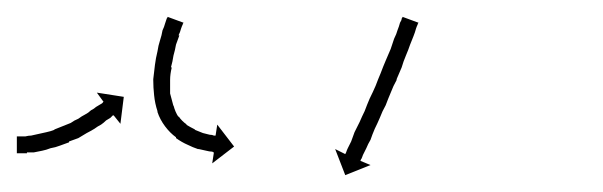

<svg xmlns="http://www.w3.org/2000/svg" viewBox="-20 -566 716 228"><path d="M1 -404Q1 -404 1 -404Q1 -404 1 -404Q1 -404 1 -404Q1 -404 1 -404Q3 -404 5 -404Q5 -404 5 -404Q5 -404 5 -404Q5 -404 5 -404Q5 -404 5 -404Q7 -404 10 -404Q10 -404 10 -404Q10 -404 10 -404Q10 -404 10 -404Q10 -404 10 -404Q14 -405 17 -405Q17 -405 17 -405Q17 -405 17 -405Q17 -405 17 -405Q17 -405 17 -405Q21 -406 26 -407Q26 -407 26 -407Q26 -407 26 -407Q26 -407 26 -407Q26 -407 26 -407Q30 -408 35 -409Q35 -409 35 -409Q35 -409 35 -409Q35 -409 35 -409Q35 -409 35 -409Q40 -410 45 -412Q45 -412 45 -412Q45 -412 44 -412Q44 -412 44 -412Q44 -412 44 -412Q49 -414 54 -416Q54 -416 54 -416Q54 -416 54 -416Q54 -416 54 -416Q54 -416 54 -416Q59 -418 64 -420Q64 -420 64 -420Q64 -420 64 -420Q64 -420 64 -420Q64 -420 64 -420Q68 -423 73 -425Q73 -425 73 -425Q73 -425 73 -425Q73 -425 73 -425Q73 -425 73 -425Q77 -428 81 -430Q81 -430 81 -430Q81 -430 81 -430Q81 -430 81 -430Q81 -430 81 -430Q85 -432 88 -435Q88 -435 88 -435Q88 -435 88 -435Q88 -435 88 -435Q88 -435 88 -435Q92 -437 94 -439Q94 -439 94 -439Q94 -439 94 -439Q94 -439 94 -439Q94 -439 94 -439Q97 -441 99 -442Q99 -442 99 -442Q99 -442 99 -442Q99 -442 99 -442Q99 -442 99 -442Q101 -443 102 -444Q102 -445 103 -445L95 -456L127 -451L123 -419L115 -429Q115 -429 114 -429Q113 -428 111 -426Q111 -426 111 -426Q111 -426 111 -426Q111 -426 111 -426Q111 -426 111 -426Q109 -425 106 -423Q106 -423 106 -423Q106 -423 106 -423Q106 -423 106 -423Q106 -423 106 -423Q103 -420 100 -418Q100 -418 100 -418Q100 -418 100 -418Q100 -418 100 -418Q100 -418 100 -418Q96 -416 92 -413Q92 -413 92 -413Q92 -413 92 -413Q92 -413 92 -413Q92 -413 92 -413Q87 -410 83 -408Q83 -408 83 -408Q83 -408 83 -408Q83 -408 83 -408Q83 -408 83 -408Q78 -405 73 -402Q73 -402 73 -402Q73 -402 73 -402Q73 -402 73 -402Q73 -402 73 -402Q67 -400 62 -398Q62 -398 62 -398Q62 -398 62 -398Q62 -398 62 -397.5Q62 -397 62 -397Q57 -395 51 -393Q51 -393 51 -393Q51 -393 51 -393Q51 -393 51 -393Q51 -393 51 -393Q46 -391 40 -390Q40 -390 40 -390Q40 -390 40 -390Q40 -390 40 -390Q40 -390 40 -390Q35 -388 30 -387Q30 -387 30 -387Q30 -387 30 -387Q30 -387 30 -387Q30 -387 30 -387Q25 -386 20 -385Q20 -385 20 -385Q20 -385 20 -385Q20 -385 20 -385Q20 -385 20 -385Q16 -385 12 -385Q12 -385 12 -384.5Q12 -384 12 -384Q12 -384 12 -384Q12 -384 12 -384Q8 -384 6 -384Q6 -384 6 -384Q6 -384 6 -384Q6 -384 5.5 -384Q5 -384 5 -384Q3 -384 1 -384Q1 -384 1 -384Q1 -384 1 -384Q1 -384 1 -384Q1 -384 1 -384Q1 -384 0 -384V-404Q1 -404 1 -404ZM197 -537Q196 -535 195 -532Q195 -532 195 -532Q195 -532 195 -532Q195 -532 195 -532Q195 -532 195 -532Q194 -528 192 -524Q192 -524 192 -524Q192 -524 192 -524Q192 -524 192.5 -524Q193 -524 193 -524Q191 -519 189 -513Q189 -513 189 -513Q189 -513 189 -513Q189 -513 189 -513Q189 -513 189 -513Q188 -507 186 -500Q186 -500 186 -500Q186 -500 186 -500Q186 -500 186 -500Q186 -500 186 -500Q185 -493 183 -486Q183 -486 183 -486Q183 -486 183 -486Q183 -486 183.5 -486Q184 -486 184 -486Q182 -478 182 -471Q182 -471 182 -471Q182 -471 182 -471Q182 -471 182 -471Q182 -471 182 -471Q182 -463 182 -455Q182 -455 182 -455Q182 -455 182 -455Q182 -455 182 -455Q182 -455 182 -455Q184 -447 186 -440Q186 -440 186 -440Q186 -440 186 -440Q186 -440 186 -440.5Q186 -441 186 -441Q188 -433 192 -427Q192 -427 192 -427Q192 -427 192 -428Q192 -428 192 -428Q192 -428 192 -428Q196 -422 202 -418Q202 -418 201.5 -418Q201 -418 201 -418Q201 -418 201 -418Q201 -418 201 -418Q206 -415 212 -412Q212 -412 212 -412Q212 -412 211 -412Q211 -412 211 -412Q211 -412 211 -412Q216 -410 221 -408Q221 -408 221 -408Q221 -408 221 -408Q221 -408 221 -408Q221 -408 221 -408Q225 -407 229 -406Q229 -406 229 -406Q229 -406 229 -406Q229 -406 229 -406Q229 -406 229 -406Q232 -406 234 -405Q234 -405 234 -405Q234 -405 234 -405Q234 -405 234 -405Q234 -405 234 -405Q235 -405 236 -405L238 -418L258 -392L232 -372L234 -385Q233 -385 232 -386Q232 -386 232 -386Q232 -386 231 -386Q231 -386 231 -386Q231 -386 231 -386Q229 -386 225 -387Q225 -387 225 -387Q225 -387 225 -387Q225 -387 225 -387Q225 -387 225 -387Q221 -388 216 -389Q216 -389 216 -389Q216 -389 216 -389Q215 -389 215 -389Q215 -389 215 -389Q209 -391 203 -394Q203 -394 203 -394Q203 -394 203 -394Q203 -394 203 -394Q203 -394 203 -394Q196 -397 189 -402Q189 -402 189 -402Q189 -402 189 -402Q189 -402 189 -402.5Q189 -403 189 -403Q182 -408 176 -416Q176 -416 176 -416Q176 -416 176 -416Q176 -416 176 -416Q176 -416 176 -416Q170 -424 167 -433Q167 -433 167 -433.5Q167 -434 167 -434Q167 -434 167 -434Q167 -434 167 -434Q164 -443 163 -453Q163 -453 163 -453Q163 -453 163 -453Q163 -453 163 -453Q163 -453 163 -453Q162 -462 162 -471Q162 -471 162 -471Q162 -471 162 -472Q162 -472 162 -472Q162 -472 162 -472Q163 -480 164 -489Q164 -489 164 -489Q164 -489 164 -489Q164 -489 164 -489Q164 -489 164 -489Q165 -497 167 -505Q167 -505 167 -505Q167 -505 167 -505Q167 -505 167 -505Q167 -505 167 -505Q168 -512 170 -518Q170 -518 170 -518Q170 -518 170 -518Q170 -518 170 -518Q170 -518 170 -518Q172 -524 173 -530Q173 -530 173 -530Q173 -530 173 -530Q173 -530 173 -530Q173 -530 173 -530Q175 -534 176 -538Q176 -538 176 -538Q176 -538 176 -538Q176 -538 176 -538Q176 -538 176 -538Q177 -541 178 -544Q179 -545 179 -546L198 -539Q197 -538 197 -537ZM476 -537Q475 -535 474 -532Q473 -528 471 -523Q469 -518 467 -513Q465 -507 462 -500Q459 -493 457 -486Q454 -479 451 -472V-471Q447 -464 444 -456Q441 -449 438 -441Q434 -434 431 -426Q428 -419 425 -413Q422 -406 420 -400Q417 -395 415 -390Q413 -386 411 -382Q410 -379 409 -377Q409 -378 408 -375L420 -370L390 -358L378 -389L390 -383Q390 -383 391 -385Q392 -388 393 -390Q395 -394 397 -398Q399 -403 401 -409Q404 -415 407 -421Q410 -428 413 -434Q416 -442 419 -449Q423 -457 426 -464Q429 -472 432 -479Q435 -487 438 -494Q441 -501 444 -508Q446 -514 448 -520Q451 -526 452 -530Q454 -535 455 -539Q457 -542 457 -544Q458 -545 458 -546L477 -539Q476 -538 476 -537Z"/></svg>

Font: FRB American Cursive Just Arrows Thin
Style: Italic
Weight: 100
Italic angle: -25°
Version: Version 2.0;Modular Font Editor K font №1